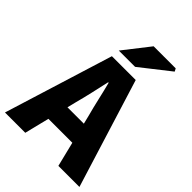

<svg xmlns="http://www.w3.org/2000/svg" viewBox="-252 -970 1083 1083"><g transform="rotate(45 289.0 -428.5)"><path d="M-8 0 194 -651H384L586 0H418L338 -324Q325 -372 312.5 -427Q300 -482 287 -532H283Q272 -482 259.5 -427Q247 -372 234 -324L154 0ZM130 -148V-270H446V-148ZM199 -701 321 -857H497L506 -840L329 -701Z"/></g></svg>

Font: Mada ExtraBold
Style: Regular
Weight: 800
Designer: Khaled Hosny
Version: Version 1.5